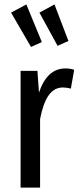

<svg xmlns="http://www.w3.org/2000/svg" viewBox="-20 -847 363 867"><path d="M315 -532 300 -447Q280 -452 264 -452Q225 -452 200 -417Q175 -382 161 -310V0H73V-527H149L156 -429Q193 -538 275 -538Q297 -538 315 -532ZM99 -827 169 -657 120 -635 30 -790ZM226 -827 289 -662 240 -640 158 -790Z"/></svg>

Font: Fira Sans Extra Condensed
Style: Regular
Weight: 400
Width: 1
Designer: Carrois Corporate & Edenspiekermann AG
Foundry: Carrois Corporate GbR & Edenspiekermann AG
Version: Version 4.203